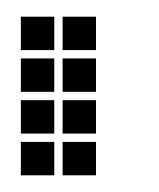

<svg xmlns="http://www.w3.org/2000/svg" viewBox="-20 -665 190 230"><path d="M5 -645V-605H45V-645ZM5 -595V-555H45V-595ZM5 -545V-505H45V-545ZM5 -495V-455H45V-495ZM55 -645V-605H95V-645ZM55 -595V-555H95V-595ZM55 -545V-505H95V-545ZM55 -495V-455H95V-495Z"/></svg>

Font: Nose Transport 13 Square
Style: Regular
Weight: 400
Designer: Nico Rohrbach
Foundry: Nose
Version: Version 1.400;Glyphs 3.2.3 (3260)